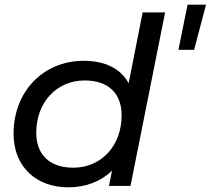

<svg xmlns="http://www.w3.org/2000/svg" viewBox="-20 -795 901 821"><path d="M782 -775 743 -582H810L861 -775ZM530 -439C496 -502 429 -535 338 -535C166 -535 38 -405 38 -223C38 -80 137 6 272 6C348 6 412 -20 459 -65L446 0H538L686 -742H590ZM293 -78C192 -78 135 -134 135 -227C135 -358 223 -451 342 -451C443 -451 500 -396 500 -302C500 -171 413 -78 293 -78Z"/></svg>

Font: AWKNG-Font Medium
Style: Italic
Weight: 500
Italic angle: -11.3°
Designer: Awakening Church
Foundry: Awakening Church
Version: Version 1.700;PS 001.700;hotconv 1.0.88;makeotf.lib2.5.64775